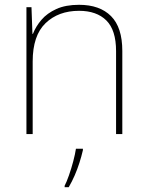

<svg xmlns="http://www.w3.org/2000/svg" viewBox="-20 -558 613 799"><path d="M309 -538Q395 -538 442 -491Q489 -444 489 -346V0H463V-345Q463 -433 422.5 -473Q382 -513 309 -513Q223 -513 169.5 -461.5Q116 -410 116 -302V0H90V-528H111L115 -417H117Q129 -448 152.5 -475.5Q176 -503 214.5 -520.5Q253 -538 309 -538ZM325 67Q319 93 310.5 119.5Q302 146 291 171.5Q280 197 266 221H249V215Q257 200 267 171.5Q277 143 285 112.5Q293 82 296 61H325Z"/></svg>

Font: Noto Sans Cham Thin
Style: Regular
Weight: 250
Version: Version 2.002